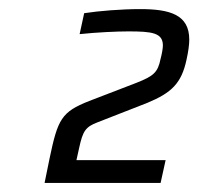

<svg xmlns="http://www.w3.org/2000/svg" viewBox="-20 -822 436 422"><path d="M89 -474 78 -420H333L344 -470H148L154 -497C162 -534 168 -543 194 -553L304 -596C357 -618 379 -639 390 -691C394 -709 396 -724 396 -735C396 -790 353 -802 288 -802C247 -802 197 -798 165 -793L155 -747C193 -751 237 -753 262 -753C314 -753 338 -750 338 -722C338 -716 336 -704 333 -693C327 -663 318 -655 280 -640L176 -600C115 -576 107 -560 89 -474Z"/></svg>

Font: Saira UNSAM
Style: Italic
Weight: 400
Italic angle: -12°
Designer: Hector Gatti with collaboration of the Omnibus-Type team
Foundry: Omnibus-Type
Version: Version 0.072;PS 000.072;hotconv 1.0.88;makeotf.lib2.5.64775